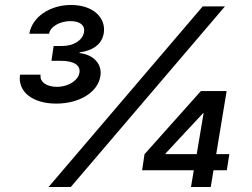

<svg xmlns="http://www.w3.org/2000/svg" viewBox="-20 -753 1013 773"><path d="M384.2 -446.4C392 -494.7 357.6 -532.7 300.4 -539.4V-542.3C353 -548.7 390.6 -574.9 397.7 -619C407.7 -681.1 355.5 -733 266 -733C181.5 -733 109.7 -685.4 98 -617.2H177.6C182.5 -647 223 -668 263.5 -668C300.4 -668 323.2 -652.3 318.2 -622.9C311.8 -589.5 274.9 -567.8 229.8 -567.8H196L187.1 -508.2H224.8C275.9 -508.2 305.4 -491.1 299.7 -459.5C294.4 -429.3 256 -403.4 209.2 -403.4C167.3 -403.4 138.8 -423.3 143.5 -452.4H60.7C50.4 -384.9 109.7 -335.9 206.3 -335.9C299 -335.9 373.6 -380.7 384.2 -446.4ZM796.2 -727.3 175.4 0H264.9L885.7 -727.3ZM903.4 -132.5H850.5L892.4 -386.4H788.7L561.8 -132.1L552.2 -67.5H760.3L748.9 0H828.5L839.5 -67.5H893.1ZM647 -135.7 797.9 -297.6H799.7L772 -132.5H646.3Z"/></svg>

Font: TID UI Medium
Style: Italic
Weight: 500
Italic angle: -9.39999°
Designer: The TID Project Authors
Foundry: Bakken & Bæck
Version: Version 1.001;hotconv 1.0.109;makeotfexe 2.5.65596